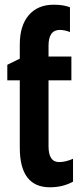

<svg xmlns="http://www.w3.org/2000/svg" viewBox="-20 -785 347 815"><path d="M64 -596V-536L11 -510V-444H64V-158Q64 10 192 10Q247 10 290 -14V-111Q258 -97 231 -97Q186 -97 186 -164V-444H283V-545H186V-591Q186 -658 234 -658Q254 -658 277 -649V-754Q250 -765 208 -765Q140 -765 102 -720.5Q64 -676 64 -596Z"/></svg>

Font: Noto Sans UI Condensed
Style: Bold
Weight: 700
Width: 3
Designer: Monotype Design Team
Foundry: Monotype Imaging Inc.
Version: 1.001